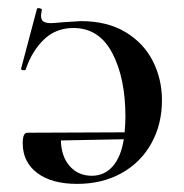

<svg xmlns="http://www.w3.org/2000/svg" viewBox="-20 -441 453 473"><path d="M379 -194Q379 -135 353 -88Q327 -41 279.5 -14.5Q232 12 170 12Q107 12 71.5 -15Q36 -42 36 -88Q36 -114 47 -114L287 -115Q289 -139 289 -153Q289 -249 256.5 -310.5Q224 -372 161 -372Q117 -372 87.5 -343Q58 -314 43 -269Q43 -268 39 -268Q31 -268 32 -272L71 -419Q71 -421 75 -421Q78 -421 81 -419.5Q84 -418 83 -417Q81 -405 81 -403Q81 -392 87 -388Q93 -384 106 -384Q112 -384 132 -386Q174 -389 179 -389Q244 -389 289 -362Q334 -335 356.5 -290.5Q379 -246 379 -194ZM285 -98 130 -95Q131 -55 152 -31.5Q173 -8 206 -8Q237 -8 257.5 -31Q278 -54 285 -98Z"/></svg>

Font: Cormorant Garamond SemiBold
Style: Regular
Weight: 600
Designer: Christian Thalmann (Catharsis Fonts)
Version: Version 3.000